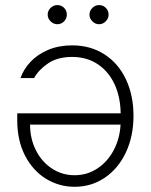

<svg xmlns="http://www.w3.org/2000/svg" viewBox="-20 -717 585 745"><path d="M498 -267.6Q498 -189 468.8 -126.2Q439.5 -63.5 387.2 -27.8Q335 7.8 269.5 7.8Q209.5 7.8 158.7 -23.2Q107.9 -54.2 77.4 -112.8Q46.9 -171.4 46.9 -250V-277.3H448.2Q447.3 -341.3 424.1 -390.9Q400.9 -440.4 358.6 -468.3Q316.4 -496.1 259.8 -496.1Q203.6 -496.1 166.7 -471.2Q129.9 -446.3 112.3 -414.1H59.6Q71.3 -448.2 98.6 -477.3Q126 -506.3 167.2 -523.7Q208.5 -541 259.8 -541Q331.1 -541 385.3 -506.1Q439.5 -471.2 468.8 -408.9Q498 -346.7 498 -267.6ZM269.5 -37.1Q317.9 -37.1 357.4 -63Q397 -88.9 420.9 -133.8Q444.8 -178.7 447.8 -233.4H96.7Q96.7 -178.7 119.4 -133.8Q142.1 -88.9 181.6 -63Q221.2 -37.1 269.5 -37.1ZM165 -660.2Q165 -675.3 176.3 -686.3Q187.5 -697.3 202.1 -697.3Q218.3 -697.3 228.8 -686.5Q239.3 -675.8 239.3 -660.2Q239.3 -645 228.5 -634Q217.8 -623 202.1 -623Q187.5 -623 176.3 -634.3Q165 -645.5 165 -660.2ZM327.1 -660.2Q327.1 -675.3 338.4 -686.3Q349.6 -697.3 364.3 -697.3Q379.9 -697.3 390.6 -686.5Q401.4 -675.8 401.4 -660.2Q401.4 -645.5 390.4 -634.3Q379.4 -623 364.3 -623Q349.6 -623 338.4 -634.3Q327.1 -645.5 327.1 -660.2Z"/></svg>

Font: Pretendard ExtraLight
Style: Regular
Weight: 200
Designer: Base glyphs from Inter by Rasmus Andersson; Hangeul glyphs from Noto Sans CJK(Source Han Sans) by Jang Soo-young and Kan
Foundry: Kil Hyung-jin
Version: Version 1.309